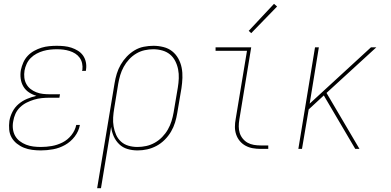

<svg xmlns="http://www.w3.org/2000/svg" viewBox="-20 -777 2040 1002"><path d="M193 8Q170 8 147.5 5Q125 2 105 -6Q85 -14 68 -27.5Q51 -41 40.5 -59.5Q30 -78 28 -100.5Q26 -123 29 -146Q33 -170 45 -193.5Q57 -217 77 -234Q97 -251 121 -261Q145 -271 170 -277Q149 -283 131 -295Q113 -307 102 -325.5Q91 -344 88 -366.5Q85 -389 89 -412Q93 -431 101.5 -450.5Q110 -470 124.5 -485.5Q139 -501 158 -511.5Q177 -522 196.5 -528Q216 -534 236.5 -536Q257 -538 276 -538Q296 -538 315.5 -536Q335 -534 353 -528Q371 -522 387 -512Q403 -502 413.5 -487Q424 -472 428 -453Q432 -434 429 -414Q429 -412 428.5 -410.5Q428 -409 428 -407H408Q409 -408 409 -410Q409 -412 410 -413Q412 -430 408.5 -446.5Q405 -463 395.5 -476Q386 -489 372.5 -497.5Q359 -506 343 -511Q327 -516 310.5 -518Q294 -520 276 -520Q259 -520 241 -518Q223 -516 205.5 -511Q188 -506 171 -497Q154 -488 140.5 -474.5Q127 -461 119 -443.5Q111 -426 108 -409Q105 -390 107 -372Q109 -354 117.5 -338.5Q126 -323 139.5 -312.5Q153 -302 169.5 -295.5Q186 -289 204 -287Q222 -285 241 -285H293L290 -267H238Q218 -267 198 -265Q178 -263 158 -257Q138 -251 119 -241.5Q100 -232 84.5 -217Q69 -202 60.5 -183Q52 -164 49 -144Q45 -124 47.5 -104Q50 -84 59 -68Q68 -52 83 -40.5Q98 -29 116 -22Q134 -15 153.5 -12.5Q173 -10 193 -10Q222 -10 250.5 -15Q279 -20 306 -33.5Q333 -47 352.5 -71.5Q372 -96 378 -125H397Q391 -92 370 -64.5Q349 -37 319.5 -20.5Q290 -4 257.5 2Q225 8 193 8Z M487 205 578 -343Q582 -368 589.5 -392.5Q597 -417 610 -439.5Q623 -462 641.5 -481.5Q660 -501 682.5 -514.5Q705 -528 730.5 -533Q756 -538 781 -538Q807 -538 833 -531.5Q859 -525 878.5 -509.5Q898 -494 910.5 -471.5Q923 -449 928 -423.5Q933 -398 932 -371Q931 -344 927 -317L905 -187Q901 -162 893.5 -137.5Q886 -113 872.5 -90Q859 -67 839.5 -47.5Q820 -28 796.5 -15.5Q773 -3 748 2.5Q723 8 698 8Q670 8 645 0.5Q620 -7 602 -24.5Q584 -42 573.5 -65.5Q563 -89 560 -115L507 205ZM697 -10Q720 -10 743 -15Q766 -20 787.5 -32Q809 -44 826.5 -62Q844 -80 856 -101Q868 -122 875 -144.5Q882 -167 886 -190L908 -320Q912 -344 913 -368Q914 -392 909.5 -415Q905 -438 894.5 -458.5Q884 -479 867 -493Q850 -507 827 -513.5Q804 -520 780 -520Q758 -520 735 -515Q712 -510 691 -497.5Q670 -485 653.5 -467Q637 -449 625.5 -428Q614 -407 607.5 -385Q601 -363 597 -340L576 -211Q572 -188 570.5 -164Q569 -140 573 -117Q577 -94 586 -73.5Q595 -53 611.5 -38Q628 -23 650.5 -16.5Q673 -10 697 -10Z M1340 0Q1319 0 1299 -3.5Q1279 -7 1261.5 -16.5Q1244 -26 1231.5 -41Q1219 -56 1212.5 -75Q1206 -94 1206 -114.5Q1206 -135 1210 -156L1269 -512H1105V-530H1291L1229 -153Q1226 -135 1226 -117Q1226 -99 1231 -83Q1236 -67 1247 -53.5Q1258 -40 1272.5 -32Q1287 -24 1304.5 -21Q1322 -18 1340 -18H1380V0ZM1291 -604 1278 -616 1410 -757 1426 -743Z M1537 0 1624 -530H1644L1596 -236L1916 -530H1944L1684 -292L1856 0H1834L1678 -265L1670 -279L1591 -206L1556 0Z"/></svg>

Font: Iosevka Slab Thin Oblique
Style: Regular
Weight: 100
Italic angle: -9°
Monospace: yes
Designer: Belleve Invis
Foundry: Belleve Invis
Version: Version 11.1.0; ttfautohint (v1.8.3)